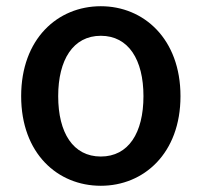

<svg xmlns="http://www.w3.org/2000/svg" viewBox="-20 -584 648 617"><path d="M304 13C442 13 560 -91 560 -275C560 -459 442 -564 304 -564C165 -564 48 -459 48 -275C48 -91 165 13 304 13ZM304 -81C215 -81 167 -157 167 -275C167 -392 215 -469 304 -469C393 -469 441 -392 441 -275C441 -157 393 -81 304 -81Z"/></svg>

Font: Noto Sans JP Medium
Style: Regular
Weight: 500
Designer: Ryoko NISHIZUKA  (kana, bopomofo & ideographs); Paul D. Hunt (Latin, Greek & Cyrillic); Sandoll Communications , Soo-you
Foundry: Adobe
Version: Version 2.002;hotconv 1.0.116;makeotfexe 2.5.65601